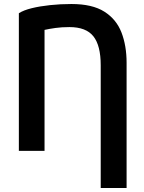

<svg xmlns="http://www.w3.org/2000/svg" viewBox="-20 -740 720 957"><path d="M611 -427Q611 -512 585.5 -578Q560 -644 500 -682Q440 -720 336 -720Q281 -720 229.5 -714.5Q178 -709 137.5 -699Q97 -689 74 -674V12H202V-591Q224 -596 255.5 -600.5Q287 -605 326 -605Q409 -605 445.5 -559Q482 -513 482 -415V197H611Z"/></svg>

Font: Repo DemiBold
Style: Regular
Weight: 600
Designer: Stefan Peev
Foundry: Context Ltd
Version: Version 1.502